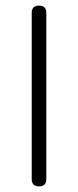

<svg xmlns="http://www.w3.org/2000/svg" viewBox="-20 -664 278 684"><path d="M145 -26Q145 0 119 0Q93 0 93 -26V-618Q93 -644 119 -644Q145 -644 145 -618Z"/></svg>

Font: Jura
Style: Regular
Weight: 400
Designer: Daniel Johnson, Alexei Vanyashin
Foundry: Daniel Johnson
Version: Version 5.103